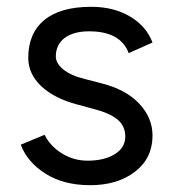

<svg xmlns="http://www.w3.org/2000/svg" viewBox="-20 -532 506 564"><path d="M41 -107 111 -136Q128 -102 162.5 -81Q197 -60 237 -60Q286 -60 317 -79Q348 -98 348 -131Q348 -162 325 -181Q302 -200 255 -212L207 -225Q139 -243 101 -279Q63 -315 63 -362Q63 -434 110 -473Q157 -512 248 -512Q314 -512 362 -483.5Q410 -455 428 -407L358 -376Q334 -440 242 -440Q196 -440 170 -420.5Q144 -401 144 -366Q144 -346 166 -328Q188 -310 229 -300L279 -287Q350 -269 389 -227.5Q428 -186 428 -134Q428 -67 376.5 -27.5Q325 12 245 12Q167 12 113.5 -22Q60 -56 41 -107Z"/></svg>

Font: Oak Sans
Style: Regular
Weight: 400
Designer: Erik Kennedy, Walven
Foundry: Erik Kennedy, Walven
Version: Version 1.000